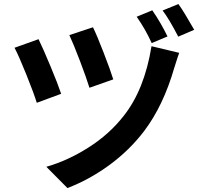

<svg xmlns="http://www.w3.org/2000/svg" viewBox="-20 -867 1017 961"><path d="M445.3 -730.5Q463.9 -693.4 498.5 -604Q533.2 -514.6 546.9 -469.7L427.7 -427.7Q413.1 -475.6 380.4 -561.5Q347.7 -647.5 327.1 -691.4ZM52.7 -627.9 172.9 -670.9Q195.3 -625 232.4 -536.1Q269.5 -447.3 286.1 -397.5L164.1 -352.5Q149.4 -400.4 111.3 -495.1Q73.2 -589.8 52.7 -627.9ZM211.9 -32.2Q318.4 -62.5 422.4 -128.4Q526.4 -194.3 597.7 -285.2Q703.1 -417 738.3 -635.7L877 -602.5Q874 -596.7 852.5 -528.3Q797.9 -338.9 702.1 -211.9Q627.9 -114.3 526.9 -40.5Q425.8 33.2 317.4 74.2ZM664.1 -783.2 742.2 -815.4Q784.2 -754.9 818.4 -684.6L739.3 -651.4Q708 -720.7 664.1 -783.2ZM793.9 -814.5 873 -846.7Q899.4 -810.5 952.1 -717.8L872.1 -683.6Q826.2 -772.5 793.9 -814.5Z"/></svg>

Font: Min Sans Bold
Style: Regular
Weight: 700
Designer: Jinseong-Kim, NotoSansCJK, Nunito
Foundry: Jinseong-Kim
Version: Version 1.400;Glyphs 3.1.2 (3151)